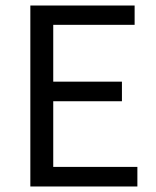

<svg xmlns="http://www.w3.org/2000/svg" viewBox="-20 -676 567 696"><path d="M90 0V-656H468V-586H173V-380H422V-309H173V-71H478V0Z"/></svg>

Font: Toshiba Sans
Style: Regular
Weight: 400
Designer: Paul D. Hunt
Foundry: Toshiba Corporation
Version: Version 2.020;PS 2.0;hotconv 1.0.86;makeotf.lib2.5.63406